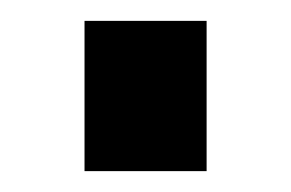

<svg xmlns="http://www.w3.org/2000/svg" viewBox="-20 -358 279 184"><path d="M61 -194V-338H178V-194Z"/></svg>

Font: Titillium Web[RUS by Daymarius]
Style: Regular
Weight: 600
Designer: Cyrillization by Daymarius
Foundry: Cyrillization by Daymarius
Version: Version 1.002 September 11, 2018